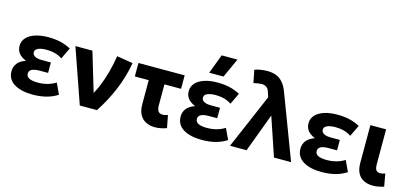

<svg xmlns="http://www.w3.org/2000/svg" viewBox="-65 -1236 3688 1723"><g transform="rotate(15 1779.0 -374.0)"><path d="M276.5 15Q168 15 103.8 -24.5Q39.5 -64 39.5 -140.5Q39.5 -181.5 64 -213Q88.5 -244.5 141 -263Q93.5 -282 72 -311Q50.5 -340 50.5 -377.5Q50.5 -422.5 80 -454.2Q109.5 -486 161.8 -502.8Q214 -519.5 281 -519.5Q342.5 -519.5 392.8 -508.2Q443 -497 492 -471L441.5 -365.5Q412 -386 374.8 -396.2Q337.5 -406.5 295.5 -406.5Q264.5 -406.5 240.5 -401.2Q216.5 -396 202.8 -384.8Q189 -373.5 189 -355Q189 -331.5 212 -318.8Q235 -306 275 -306H361V-209H280Q251 -209 229.8 -203.5Q208.5 -198 197.2 -186.2Q186 -174.5 186 -156Q186 -127.5 214 -114.2Q242 -101 292.5 -101Q339.5 -101 381.5 -112.2Q423.5 -123.5 458.5 -146L506 -45Q460 -15 403 0Q346 15 276.5 15Z M711.5 0 535.5 -505H693.5L820 -82L785 -112.5Q816.5 -161.5 843.2 -226.5Q870 -291.5 889.8 -365.5Q909.5 -439.5 921 -514.5L1070.5 -490Q1047.5 -356.5 994.8 -231.8Q942 -107 870.5 0Z M1411.5 14Q1365 14 1328.5 -4Q1292 -22 1271 -59.8Q1250 -97.5 1250 -156V-380H1121V-505H1550.5V-380H1396V-188Q1396 -146 1409.8 -129.5Q1423.5 -113 1450 -113Q1461.5 -113 1473.2 -115.8Q1485 -118.5 1497.5 -123L1520 -6.5Q1492.5 3.5 1465 8.8Q1437.5 14 1411.5 14Z M1848 15Q1739.5 15 1675.2 -24.5Q1611 -64 1611 -140.5Q1611 -181.5 1635.5 -213Q1660 -244.5 1712.5 -263Q1665 -282 1643.5 -311Q1622 -340 1622 -377.5Q1622 -422.5 1651.5 -454.2Q1681 -486 1733.2 -502.8Q1785.5 -519.5 1852.5 -519.5Q1914 -519.5 1964.2 -508.2Q2014.5 -497 2063.5 -471L2013 -365.5Q1983.5 -386 1946.2 -396.2Q1909 -406.5 1867 -406.5Q1836 -406.5 1812 -401.2Q1788 -396 1774.2 -384.8Q1760.5 -373.5 1760.5 -355Q1760.5 -331.5 1783.5 -318.8Q1806.5 -306 1846.5 -306H1932.5V-209H1851.5Q1822.5 -209 1801.2 -203.5Q1780 -198 1768.8 -186.2Q1757.5 -174.5 1757.5 -156Q1757.5 -127.5 1785.5 -114.2Q1813.5 -101 1864 -101Q1911 -101 1953 -112.2Q1995 -123.5 2030 -146L2077.5 -45Q2031.5 -15 1974.5 0Q1917.5 15 1848 15ZM1757 -585 1825 -764.5H1971.5L1890 -585Z M2107 0 2325.5 -509.5 2309 -557.5Q2302 -583.5 2283.2 -596.2Q2264.5 -609 2238 -609Q2223 -609 2204.5 -606Q2186 -603 2164.5 -597.5L2141 -716Q2170 -726 2201.2 -730.5Q2232.5 -735 2258 -735Q2304 -735 2339.8 -721.5Q2375.5 -708 2403 -676.8Q2430.5 -645.5 2450.5 -591.5L2674.5 0H2515.5L2394.5 -358L2261 0Z M2961 15Q2852.5 15 2788.2 -24.5Q2724 -64 2724 -140.5Q2724 -181.5 2748.5 -213Q2773 -244.5 2825.5 -263Q2778 -282 2756.5 -311Q2735 -340 2735 -377.5Q2735 -422.5 2764.5 -454.2Q2794 -486 2846.2 -502.8Q2898.5 -519.5 2965.5 -519.5Q3027 -519.5 3077.2 -508.2Q3127.5 -497 3176.5 -471L3126 -365.5Q3096.5 -386 3059.2 -396.2Q3022 -406.5 2980 -406.5Q2949 -406.5 2925 -401.2Q2901 -396 2887.2 -384.8Q2873.5 -373.5 2873.5 -355Q2873.5 -331.5 2896.5 -318.8Q2919.5 -306 2959.5 -306H3045.5V-209H2964.5Q2935.5 -209 2914.2 -203.5Q2893 -198 2881.8 -186.2Q2870.5 -174.5 2870.5 -156Q2870.5 -127.5 2898.5 -114.2Q2926.5 -101 2977 -101Q3024 -101 3066 -112.2Q3108 -123.5 3143 -146L3190.5 -45Q3144.5 -15 3087.5 0Q3030.5 15 2961 15Z M3436 14Q3388.5 14 3352.2 -3.8Q3316 -21.5 3296 -58.5Q3276 -95.5 3276 -154V-505H3422V-181Q3422 -142 3434.2 -126.2Q3446.5 -110.5 3472 -110.5Q3482 -110.5 3493.5 -113.2Q3505 -116 3517.5 -120.5L3538.5 -3.5Q3511.5 5 3485.5 9.5Q3459.5 14 3436 14Z"/></g></svg>

Font: Geologica Roman SemiBold
Style: Regular
Weight: 600
Designer: Sindre Bremnes, Frode Helland
Foundry: Monokrom Skriftforlag AS
Version: Version 1.010;gftools[0.9.28]